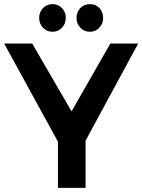

<svg xmlns="http://www.w3.org/2000/svg" viewBox="-21 -911 690 931"><path d="M649 -700 394 -229V0H260V-224L-1 -700H135L326 -371L514 -700ZM298 -824Q298 -796 279.5 -776.5Q261 -757 234 -757Q206 -757 187.5 -776.5Q169 -796 169 -824Q169 -853 187.5 -872Q206 -891 234 -891Q261 -891 279.5 -872Q298 -853 298 -824ZM479 -824Q479 -796 460.5 -776.5Q442 -757 415 -757Q387 -757 368.5 -776.5Q350 -796 350 -824Q350 -853 368.5 -872Q387 -891 415 -891Q443 -891 461 -872Q479 -853 479 -824Z"/></svg>

Font: Montserrat Medium
Style: Regular
Weight: 500
Designer: Julieta Ulanovsky
Foundry: Julieta Ulanovsky
Version: Version 6.001